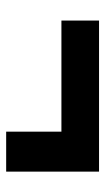

<svg xmlns="http://www.w3.org/2000/svg" viewBox="124 -598 349 638"><g transform="rotate(90 299.0 -279.5)"><path d="M48.8 -308.6V-433.6H550.8V-125H418V-308.6Z"/></g></svg>

Font: Gothic A1 ExtraBold
Style: Regular
Weight: 800
Designer: HanYang I&C Co.,Ltd.
Foundry: HanYang I&C Co.,Ltd.
Version: Version 2.50